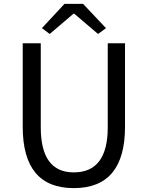

<svg xmlns="http://www.w3.org/2000/svg" viewBox="-20 -956 761 989"><path d="M97 -303V-733H190V-300Q190 -68 360 -68Q535 -68 535 -300V-733H624V-303Q624 13 360 13Q97 13 97 -303ZM312 -936H408L526 -811L485 -781L363 -885H358L236 -781L196 -811Z"/></svg>

Font: 思源黑体R
Style: Regular
Weight: 400
Designer: Ryoko NISHIZUKA  (kana & ideographs); Paul D. Hunt (Latin, Greek & Cyrillic); Wenlong ZHANG  (bopomofo); Sandoll Communi
Foundry: Adobe Systems Incorporated
Version: Version 1.00 June 24, 2014, initial release